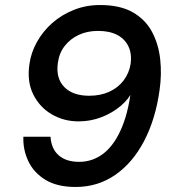

<svg xmlns="http://www.w3.org/2000/svg" viewBox="-20 -732 690 764"><path d="M378 -712Q458 -712 508.5 -683Q559 -654 585 -605Q611 -556 617.5 -496Q624 -436 615 -374Q599 -258 553.5 -171Q508 -84 438.5 -36Q369 12 281 12Q208 12 161.5 -16Q115 -44 93 -90Q71 -136 73 -188H181Q184 -140 213.5 -114Q243 -88 295 -88Q350 -88 393.5 -122.5Q437 -157 466 -227.5Q495 -298 505 -405L509 -373Q494 -339 461 -311Q428 -283 384.5 -266Q341 -249 293 -249Q234 -249 186 -277Q138 -305 112.5 -356Q87 -407 97 -476Q103 -522 127 -565Q151 -608 188 -640.5Q225 -673 273.5 -692.5Q322 -712 378 -712ZM370 -609Q327 -609 293 -593Q259 -577 237 -548.5Q215 -520 210 -480Q202 -420 236 -385.5Q270 -351 335 -351Q380 -351 415 -367Q450 -383 472 -412Q494 -441 500 -479Q505 -518 491 -547.5Q477 -577 446.5 -593Q416 -609 370 -609Z"/></svg>

Font: Host Grotesk Light SemiBold
Style: Italic
Weight: 600
Italic angle: -8°
Version: Version 1.003